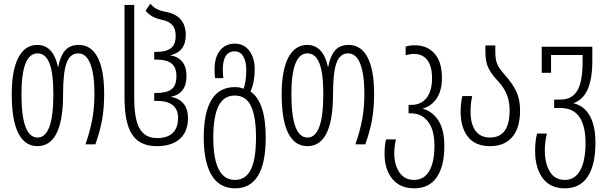

<svg xmlns="http://www.w3.org/2000/svg" viewBox="-20 -787 3314 1047"><path d="M44 -274Q44 -403 80 -472.5Q116 -542 183 -542Q270 -542 296 -423H298Q308 -479 334 -510.5Q360 -542 410 -542Q477 -542 512.5 -474Q548 -406 548 -275Q548 -195 536.5 -132.5Q525 -70 500 0H446Q471 -71 483 -136Q495 -201 495 -274Q495 -382 472.5 -439Q450 -496 407 -496Q362 -496 343 -444Q324 -392 324 -274Q324 10 184 10Q116 10 80 -60.5Q44 -131 44 -274ZM271 -274Q271 -389 249.5 -442.5Q228 -496 185 -496Q97 -496 97 -273Q97 -37 185 -37Q271 -37 271 -274Z M659 -254V-760H712V-251Q712 -136 742 -85Q772 -34 836 -34Q893 -34 922 -62Q951 -90 951 -144Q951 -237 834 -237H821V-280H834Q889 -280 915.5 -300.5Q942 -321 942 -371Q942 -420 915 -441Q888 -462 834 -462H821V-504H834Q886 -504 912 -524Q938 -544 938 -591Q938 -631 919.5 -651Q901 -671 867 -678Q835 -685 813.5 -696Q792 -707 774 -729L800 -767Q816 -747 836.5 -737Q857 -727 886 -722Q993 -701 993 -596Q993 -504 907 -485Q949 -480 973 -451.5Q997 -423 997 -372Q997 -275 910 -259Q953 -253 979 -224Q1005 -195 1005 -142Q1005 -69 960.5 -29.5Q916 10 835 10Q742 10 700.5 -53.5Q659 -117 659 -254Z M1091 -39Q1091 -172 1133 -242Q1175 -312 1261 -312Q1288 -312 1308 -303Q1323 -341 1323 -407Q1323 -452 1306.5 -479.5Q1290 -507 1260 -507Q1195 -507 1195 -407Q1195 -382 1198 -361H1153Q1150 -381 1150 -409Q1150 -475 1180 -512Q1210 -549 1260 -549Q1311 -549 1340 -509.5Q1369 -470 1369 -410Q1369 -339 1346 -288Q1429 -231 1429 -37Q1429 240 1262 240Q1177 240 1134 168.5Q1091 97 1091 -39ZM1376 -38Q1376 -150 1349 -208Q1322 -266 1260 -266Q1200 -266 1171.5 -208.5Q1143 -151 1143 -38Q1143 194 1261 194Q1320 194 1348 137.5Q1376 81 1376 -38Z M1516 -274Q1516 -403 1552 -472.5Q1588 -542 1655 -542Q1742 -542 1768 -423H1770Q1780 -479 1806 -510.5Q1832 -542 1882 -542Q1949 -542 1984.5 -474Q2020 -406 2020 -275Q2020 -195 2008.5 -132.5Q1997 -70 1972 0H1918Q1943 -71 1955 -136Q1967 -201 1967 -274Q1967 -382 1944.5 -439Q1922 -496 1879 -496Q1834 -496 1815 -444Q1796 -392 1796 -274Q1796 10 1656 10Q1588 10 1552 -60.5Q1516 -131 1516 -274ZM1743 -274Q1743 -389 1721.5 -442.5Q1700 -496 1657 -496Q1569 -496 1569 -273Q1569 -37 1657 -37Q1743 -37 1743 -274Z M2077 52Q2077 8 2085 -27H2139Q2130 13 2130 50Q2130 112 2158 153Q2186 194 2238 194Q2292 194 2320.5 146Q2349 98 2349 7Q2349 -79 2314 -124Q2279 -169 2222 -169H2208V-215H2223Q2276 -215 2306 -253Q2336 -291 2336 -360Q2336 -426 2310 -459.5Q2284 -493 2239 -493Q2217 -493 2192 -486V-533Q2213 -540 2243 -540Q2310 -540 2350 -494.5Q2390 -449 2390 -363Q2390 -293 2361 -250Q2332 -207 2284 -195Q2338 -180 2370.5 -130Q2403 -80 2403 8Q2403 121 2361 180.5Q2319 240 2239 240Q2162 240 2119.5 188.5Q2077 137 2077 52Z M2492 -178Q2492 -223 2501 -263H2555Q2546 -224 2546 -178Q2546 -111 2573 -74Q2600 -37 2652 -37Q2759 -37 2759 -185Q2759 -235 2743.5 -272Q2728 -309 2699 -341Q2660 -382 2643.5 -416Q2627 -450 2627 -504V-539H2681V-504Q2681 -460 2692.5 -435Q2704 -410 2736 -375Q2775 -331 2795.5 -288Q2816 -245 2816 -185Q2816 -90 2773.5 -40Q2731 10 2652 10Q2573 10 2532.5 -40Q2492 -90 2492 -178Z M2898 36Q2898 -21 2909 -59H2962Q2951 -11 2951 33Q2951 105 2978.5 149.5Q3006 194 3060 194Q3116 194 3144.5 141Q3173 88 3173 -8Q3173 -100 3139.5 -149Q3106 -198 3037 -198H3002V-244H3036Q3099 -244 3128 -292.5Q3157 -341 3157 -452V-487H2985V-390H2934V-532H3210V-454Q3210 -258 3106 -224Q3163 -212 3195 -157.5Q3227 -103 3227 -8Q3227 112 3185 176Q3143 240 3060 240Q2980 240 2939 184Q2898 128 2898 36Z"/></svg>

Font: Noto Sans Georgian Light Cond
Style: Regular
Weight: 300
Width: 3
Designer: Monotype Design team
Foundry: Monotype Imaging Inc.
Version: Version 1.000